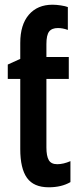

<svg xmlns="http://www.w3.org/2000/svg" viewBox="-20 -785 335 815"><path d="M203 -765Q219 -765 238.5 -762Q258 -759 268 -755V-658Q246 -666 226 -666Q200 -666 188.5 -651Q177 -636 177 -598V-543H272V-450H177V-159Q177 -123 187 -105.5Q197 -88 223 -88Q249 -88 279 -101V-12Q260 -1 237 4.5Q214 10 187 10Q123 10 94.5 -30Q66 -70 66 -152V-450H13V-511L66 -535V-603Q66 -680 102.5 -722.5Q139 -765 203 -765Z"/></svg>

Font: Noto Sans ExtraCondensed SemiBold
Style: Regular
Weight: 600
Width: 2
Designer: Monotype Design Team
Foundry: Monotype Imaging Inc.
Version: Version 2.013; ttfautohint (v1.8.4.7-5d5b)